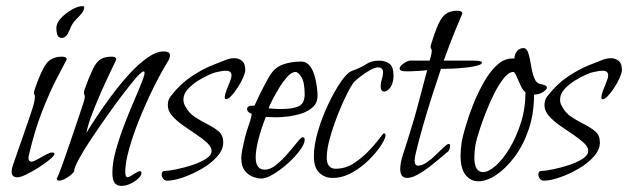

<svg xmlns="http://www.w3.org/2000/svg" viewBox="-20 -573 2051 627"><path d="M184 -449Q170 -449 167 -459.5Q164 -470 164 -482Q164 -497 179 -513.5Q194 -530 214.5 -541.5Q235 -553 249 -553Q254 -553 255 -550Q255 -539 246.5 -529Q238 -519 228 -509Q218 -499 212 -486Q208 -476 202 -464Q196 -452 184 -449ZM37 6Q18 6 18 -12Q18 -21 22 -33Q44 -96 58 -136.5Q72 -177 80 -200.5Q88 -224 91 -236.5Q94 -249 94 -257Q94 -262 92.5 -264Q91 -266 91 -270Q91 -274 94 -283Q115 -344 132 -366Q149 -388 183 -388Q197 -388 198 -379Q188 -360 165.5 -317Q143 -274 118 -210.5Q93 -147 74 -65Q73 -62 73 -57Q73 -45 83 -45Q89 -45 102 -52.5Q115 -60 129 -67.5Q143 -75 150 -75Q157 -75 158 -71Q158 -65 143 -52.5Q128 -40 107 -26.5Q86 -13 66.5 -3.5Q47 6 37 6Z M376 34Q362 34 354.5 24.5Q347 15 347 -9Q347 -42 358.5 -83Q370 -124 386.5 -167Q403 -210 420 -249Q437 -288 447 -315Q452 -328 452 -335Q452 -340 449 -340Q444 -340 427 -322Q413 -306 388.5 -274.5Q364 -243 336 -203.5Q308 -164 282 -125.5Q256 -87 239.5 -57Q223 -27 222 -15Q222 -11 213 -3Q204 5 192.5 11Q181 17 173 17Q166 17 165 10Q166 11 174 -9.5Q182 -30 193.5 -63Q205 -96 217 -131.5Q229 -167 239 -196.5Q249 -226 253 -239Q257 -251 257 -257Q257 -262 255.5 -264Q254 -266 254 -270Q254 -274 257 -283Q272 -324 283 -347Q294 -370 308 -379Q322 -388 345 -388Q359 -388 360 -379Q353 -364 339.5 -336Q326 -308 310.5 -273Q295 -238 281.5 -203Q268 -168 262 -139Q274 -159 295.5 -191.5Q317 -224 344.5 -261Q372 -298 401.5 -330.5Q431 -363 460.5 -384Q490 -405 515 -405Q523 -405 529 -402.5Q535 -400 535 -392Q535 -383 528 -372Q504 -333 479.5 -283Q455 -233 434.5 -182Q414 -131 401.5 -86Q389 -41 389 -12Q389 6 397 6Q400 6 408 1Q416 -4 424.5 -9Q433 -14 436 -14Q442 -14 442 -8Q442 0 431.5 10Q421 20 406 27Q391 34 376 34Z M526 17Q518 17 513 10.5Q508 4 508 -3Q508 -15 519 -15Q531 -15 555.5 -20Q580 -25 606.5 -33.5Q633 -42 652 -54Q671 -66 671 -80Q671 -93 656.5 -106.5Q642 -120 621 -134Q600 -148 578.5 -163Q557 -178 542.5 -194.5Q528 -211 528 -230Q528 -238 530.5 -246Q533 -254 540 -262Q570 -300 605.5 -323.5Q641 -347 672 -359.5Q703 -372 719 -378Q724 -380 731 -381.5Q738 -383 745 -383Q759 -383 770 -374.5Q781 -366 781 -343Q780 -333 773 -317.5Q766 -302 755.5 -286Q745 -270 735 -259.5Q725 -249 718 -249Q714 -249 714 -255Q714 -264 719.5 -278Q725 -292 730.5 -305.5Q736 -319 736 -327Q736 -342 718 -342Q711 -342 702.5 -340.5Q694 -339 685 -337Q679 -336 662 -328.5Q645 -321 626 -309Q607 -297 593 -281.5Q579 -266 579 -248Q579 -237 584 -228Q596 -204 617 -190.5Q638 -177 659 -166.5Q680 -156 694.5 -143.5Q709 -131 709 -108Q709 -84 689 -61.5Q669 -39 638.5 -21.5Q608 -4 577.5 6.5Q547 17 526 17Z M834 10Q822 10 806.5 4.5Q791 -1 779.5 -15.5Q768 -30 768 -57Q768 -68 771 -83Q781 -133 790.5 -159Q800 -185 802 -201Q799 -202 793 -206Q787 -210 787 -217Q787 -224 793 -226Q799 -228 804 -228H811Q819 -245 828.5 -265Q838 -285 857 -319Q874 -351 901.5 -361.5Q929 -372 964 -372Q998 -372 1011 -311Q1017 -280 1017 -261Q1017 -237 1001.5 -223Q986 -209 963.5 -202Q941 -195 919 -192.5Q897 -190 884 -190Q871 -190 861.5 -190.5Q852 -191 848 -191Q833 -153 824 -118Q815 -83 815 -59Q815 -19 845 -19Q863 -19 882.5 -35Q902 -51 920 -72Q938 -93 951 -109Q964 -125 968 -125Q975 -125 975 -117Q975 -103 959 -81.5Q943 -60 919.5 -39Q896 -18 872.5 -4Q849 10 834 10ZM897 -217Q935 -217 954.5 -225.5Q974 -234 975 -263Q975 -304 964.5 -321Q954 -338 945 -338Q933 -338 919.5 -323.5Q906 -309 893.5 -289Q881 -269 871 -249.5Q861 -230 857 -219Q862 -219 873 -218Q884 -217 897 -217Z M1066 8Q1040 8 1022.5 -9Q1005 -26 1005 -63Q1005 -99 1018 -143.5Q1031 -188 1051 -230.5Q1071 -273 1091.5 -303.5Q1112 -334 1128 -341Q1159 -352 1176 -363.5Q1193 -375 1218 -375Q1238 -375 1251.5 -365Q1265 -355 1265 -328Q1265 -324 1265 -320.5Q1265 -317 1264 -312Q1261 -294 1252 -284Q1243 -274 1235 -274Q1223 -274 1223 -292Q1223 -302 1227 -314.5Q1231 -327 1231 -337Q1231 -353 1214 -353Q1205 -353 1189.5 -344.5Q1174 -336 1159.5 -325Q1145 -314 1138 -307Q1130 -299 1115 -270Q1100 -241 1084.5 -202Q1069 -163 1058 -124.5Q1047 -86 1047 -59Q1047 -22 1076 -22Q1108 -22 1135 -39.5Q1162 -57 1183.5 -79.5Q1205 -102 1218 -119.5Q1231 -137 1234 -138Q1239 -136 1239 -131Q1239 -121 1224.5 -98.5Q1210 -76 1185.5 -51.5Q1161 -27 1130 -9.5Q1099 8 1066 8Z M1310 8Q1297 8 1292 0Q1287 -8 1287 -21Q1287 -41 1296 -68.5Q1305 -96 1311 -115Q1333 -184 1348.5 -244Q1364 -304 1375 -344Q1371 -343 1348 -341.5Q1325 -340 1308 -340Q1285 -340 1285 -349Q1285 -357 1298.5 -366Q1312 -375 1319 -375H1383L1387 -389Q1390 -401 1390 -406Q1390 -412 1388 -414Q1386 -416 1386 -420Q1386 -423 1389 -432Q1402 -474 1413 -497Q1424 -520 1438 -529Q1452 -538 1474 -538Q1489 -538 1490 -529Q1484 -516 1467 -474.5Q1450 -433 1429 -375H1526Q1554 -375 1554 -369Q1554 -363 1539.5 -359Q1525 -355 1503 -352.5Q1481 -350 1458.5 -349Q1436 -348 1420 -348Q1407 -310 1391.5 -261.5Q1376 -213 1362 -164.5Q1348 -116 1339 -78Q1334 -58 1334 -49Q1334 -32 1345 -32Q1358 -32 1373.5 -42.5Q1389 -53 1403.5 -67.5Q1418 -82 1429.5 -92.5Q1441 -103 1445 -103Q1450 -103 1450 -97Q1450 -91 1447 -84Q1444 -77 1439 -75Q1431 -68 1415 -54.5Q1399 -41 1380 -26.5Q1361 -12 1342.5 -2Q1324 8 1310 8Z M1542 19Q1517 19 1500.5 -1.5Q1484 -22 1484 -65Q1484 -75 1485 -86.5Q1486 -98 1488 -111Q1491 -128 1500.5 -160.5Q1510 -193 1525 -231Q1540 -269 1559.5 -303.5Q1579 -338 1602.5 -360Q1626 -382 1653 -382H1660Q1660 -395 1668 -405.5Q1676 -416 1690 -416Q1701 -415 1706 -397.5Q1711 -380 1714.5 -357.5Q1718 -335 1725 -317.5Q1732 -300 1747 -298Q1766 -295 1766 -287Q1766 -279 1747 -269Q1740 -266 1734 -265Q1728 -264 1724 -264Q1724 -201 1706 -149Q1688 -97 1659.5 -59.5Q1631 -22 1600 -1.5Q1569 19 1542 19ZM1557 -11Q1575 -11 1598.5 -31.5Q1622 -52 1644 -88.5Q1666 -125 1681 -172Q1696 -219 1696 -272Q1688 -277 1680.5 -293Q1673 -309 1667 -323.5Q1661 -338 1656 -338Q1642 -338 1626 -318.5Q1610 -299 1595 -269.5Q1580 -240 1567 -207Q1554 -174 1545 -145.5Q1536 -117 1533 -102Q1531 -89 1530 -78.5Q1529 -68 1529 -60Q1529 -11 1557 -11Z M1756 17Q1748 17 1743 10.5Q1738 4 1738 -3Q1738 -15 1749 -15Q1761 -15 1785.5 -20Q1810 -25 1836.5 -33.5Q1863 -42 1882 -54Q1901 -66 1901 -80Q1901 -93 1886.5 -106.5Q1872 -120 1851 -134Q1830 -148 1808.5 -163Q1787 -178 1772.5 -194.5Q1758 -211 1758 -230Q1758 -238 1760.5 -246Q1763 -254 1770 -262Q1800 -300 1835.5 -323.5Q1871 -347 1902 -359.5Q1933 -372 1949 -378Q1954 -380 1961 -381.5Q1968 -383 1975 -383Q1989 -383 2000 -374.5Q2011 -366 2011 -343Q2010 -333 2003 -317.5Q1996 -302 1985.5 -286Q1975 -270 1965 -259.5Q1955 -249 1948 -249Q1944 -249 1944 -255Q1944 -264 1949.5 -278Q1955 -292 1960.5 -305.5Q1966 -319 1966 -327Q1966 -342 1948 -342Q1941 -342 1932.5 -340.5Q1924 -339 1915 -337Q1909 -336 1892 -328.5Q1875 -321 1856 -309Q1837 -297 1823 -281.5Q1809 -266 1809 -248Q1809 -237 1814 -228Q1826 -204 1847 -190.5Q1868 -177 1889 -166.5Q1910 -156 1924.5 -143.5Q1939 -131 1939 -108Q1939 -84 1919 -61.5Q1899 -39 1868.5 -21.5Q1838 -4 1807.5 6.5Q1777 17 1756 17Z"/></svg>

Font: Bilbo
Style: Regular
Weight: 400
Designer: Robert E. Leuschke
Foundry: Robert E. Leuschke
Version: Version 1.100